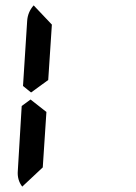

<svg xmlns="http://www.w3.org/2000/svg" viewBox="-20 -735 509 721"><path d="M140.6 -106.4 63.5 -34.2Q43.9 -59.6 46.9 -93.8L61.5 -336.9L94.7 -361.3L154.3 -314.5ZM161.1 -434.6 96.7 -387.7 66.4 -412.1 82 -656.2Q84 -689.5 106.4 -714.8L174.8 -642.6Z"/></svg>

Font: 7-Segment
Style: Regular
Weight: 400
Designer: Jan Bobrowski
Version: Version 3.0